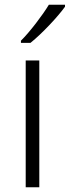

<svg xmlns="http://www.w3.org/2000/svg" viewBox="-20 -786 293 806"><path d="M252.9 -766.1H185.1C159.7 -723.6 104.5 -650.9 67.9 -615.2V-606H107.9C157.2 -645.5 223.6 -716.8 252.9 -757.8ZM145 -532.2H87.9V0H145Z"/></svg>

Font: Noto Reveo Sans
Style: Regular
Weight: 300
Designer: Monotype Design Team
Foundry: Monotype Imaging Inc.
Version: Version 2.007